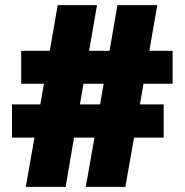

<svg xmlns="http://www.w3.org/2000/svg" viewBox="-20 -732 723 752"><path d="M316 0H471L505 -193H621V-323H528L542 -404H656V-533H565L596 -712H440L409 -533H329L360 -712H206L175 -533H63V-404H152L138 -323H27V-193H115L81 0H237L270 -193H350ZM293 -323 307 -404H386L372 -323Z"/></svg>

Font: MV Cash Black
Style: Regular
Weight: 900
Designer: Rodrigo Fuenzalida
Foundry: fragTYPE
Version: Version 1.100;Glyphs 3.1.2 (3151)